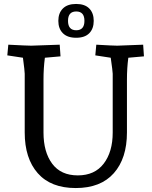

<svg xmlns="http://www.w3.org/2000/svg" viewBox="-20 -936 767 971"><path d="M622 -533V-266Q622 -135 555.5 -60Q489 15 363 15Q237 15 171 -60Q105 -135 105 -266V-563Q105 -576 96 -644L17 -656L22 -710Q118 -705 138 -705L282 -710L286 -651L207 -644Q200 -592 200 -533V-266Q200 -167 244 -108Q288 -49 373.5 -49Q459 -49 504.5 -108.5Q550 -168 550 -266V-563Q550 -574 540 -644L462 -656L467 -710Q553 -705 573 -705L704 -710L708 -651L629 -644Q622 -592 622 -533ZM298 -893Q321 -916 365 -916Q409 -916 431.5 -893Q454 -870 454 -830.5Q454 -791 431.5 -768Q409 -745 365 -745Q321 -745 298 -768Q275 -791 275 -830.5Q275 -870 298 -893ZM407 -830.5Q407 -878 365.5 -878Q324 -878 324 -830.5Q324 -783 365.5 -783Q407 -783 407 -830.5Z"/></svg>

Font: Andada SC
Style: Regular
Weight: 400
Designer: Carolina Giovagnoli
Foundry: Carolina Giovagnoli
Version: Version 1.003